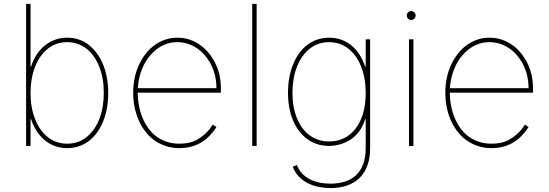

<svg xmlns="http://www.w3.org/2000/svg" viewBox="-20 -747 2813 983"><path d="M113.6 -727.3H136.4V-406.2H139.2Q149.1 -438.2 166.2 -465.2Q183.2 -492.2 206.9 -511.9Q230.5 -531.6 259.9 -542.8Q289.4 -554 323.9 -554Q387.8 -554 435 -516.7Q458.5 -498.2 476.9 -472.7Q495.4 -447.1 508.2 -415.7Q521 -384.2 527.5 -347.8Q534.1 -311.4 534.1 -271.3Q534.1 -190.7 508.5 -126.8Q495.7 -94.8 477.5 -69.2Q459.2 -43.7 435.7 -25.7Q412.3 -7.8 384.2 1.8Q356.2 11.4 323.9 11.4Q289.1 11.4 259.8 0.2Q230.5 -11 207.2 -30.7Q183.9 -50.4 166.7 -77.6Q149.5 -104.8 139.2 -136.4H136.4V0H113.6ZM159.1 -138.8Q170.5 -109.4 186.8 -85.8Q203.1 -62.1 223.9 -45.6Q244.7 -29.1 269.7 -20.2Q294.7 -11.4 323.9 -11.4Q382.1 -11.4 424 -45.8Q445.3 -62.9 461.5 -86.3Q477.6 -109.7 488.8 -138.5Q500 -167.3 505.7 -200.8Q511.4 -234.4 511.4 -271.3Q511.4 -347.7 488.6 -404.1Q477.3 -433.6 460.9 -457Q444.6 -480.5 423.7 -497Q402.7 -513.5 377.7 -522.4Q352.6 -531.2 323.9 -531.2Q267 -531.2 224.4 -497.2Q203.1 -480.1 186.8 -456.7Q170.5 -433.2 159.3 -404.3Q148.1 -375.4 142.2 -341.8Q136.4 -308.2 136.4 -271.3Q136.4 -196 159.1 -138.8Z M661.9 -271.3Q661.9 -351.6 691.8 -415.5Q705.6 -445.3 725.1 -470.7Q744.7 -496.1 769.5 -514.6Q794.4 -533 824 -543.5Q853.7 -554 887.8 -554Q920.5 -554 949.4 -544.6Q978.3 -535.2 1002.8 -518.1Q1027.3 -501.1 1047.2 -477.3Q1067.1 -453.5 1081.7 -424.7Q1110.8 -366.8 1110.8 -295.5V-272.7H684.7Q685 -240.4 690.9 -208.5Q696.7 -176.5 708.3 -147.5Q719.8 -118.6 737.2 -93.6Q754.6 -68.5 778.4 -50.2Q802.2 -32 832.2 -21.7Q862.2 -11.4 899.1 -11.4Q949.9 -11.4 984 -29.1Q1001.1 -38 1014.7 -48.7Q1028.4 -59.3 1038.9 -70Q1049.4 -80.6 1057 -90.9Q1064.6 -101.2 1069.6 -109.4L1088.1 -96.6Q1076 -76 1051.8 -50.8Q1039.8 -38 1024.3 -26.8Q1008.9 -15.6 990.1 -7.1Q971.2 1.4 948.5 6.4Q925.8 11.4 899.1 11.4Q860.4 11.4 827.8 0.4Q795.1 -10.7 768.6 -30Q742.2 -49.4 722.3 -76Q702.4 -102.6 688.9 -134.1Q675.4 -165.5 668.7 -200.5Q661.9 -235.4 661.9 -271.3ZM685.4 -295.5H1088.1Q1088.1 -361.2 1061.1 -414.8Q1048.3 -440 1030.5 -461.5Q1012.8 -483 990.8 -498.4Q968.8 -513.8 942.8 -522.5Q916.9 -531.2 887.8 -531.2Q834.5 -531.2 790.1 -500.7Q768.1 -485.4 749.8 -464.3Q731.5 -443.2 718 -417.1Q704.5 -391 696.2 -360.3Q687.9 -329.5 685.4 -295.5Z M1294 -727.3V0H1271.3V-727.3Z M1480.1 -416.2Q1492.9 -448.2 1511.2 -473.7Q1529.5 -499.3 1552.9 -517Q1576.3 -534.8 1604.4 -544.4Q1632.5 -554 1664.8 -554Q1699.9 -554 1729.2 -543Q1758.5 -532 1781.8 -512.3Q1805 -492.5 1821.9 -465.4Q1838.8 -438.2 1849.4 -406.2H1852.3V-545.5H1875V11.4Q1875 60 1861.7 98.2Q1848.4 136.4 1822.4 162.5Q1796.5 188.6 1758.7 202.2Q1720.9 215.9 1671.9 215.9Q1642 215.9 1612.4 210Q1582.7 204.2 1556.8 191.2Q1530.9 178.3 1510.5 157.5Q1490.1 136.7 1478.7 106.5L1500 98Q1509.2 122.2 1525.7 140.1Q1542.3 158 1564.5 169.7Q1586.6 181.5 1613.8 187.3Q1641 193.2 1671.9 193.2Q1714.5 193.2 1748 182Q1781.6 170.8 1804.7 148.3Q1827.8 125.7 1840 91.4Q1852.3 57.2 1852.3 11.4V-136.4H1849.4Q1828.1 -68.2 1777 -34.1Q1725.5 0 1664.8 0Q1600.9 0 1553.6 -34.4Q1530.2 -51.5 1511.7 -75.6Q1493.3 -99.8 1480.5 -130Q1467.7 -160.2 1461.1 -195.7Q1454.5 -231.2 1454.5 -271.3Q1454.5 -352.3 1480.1 -416.2ZM1664.8 -22.7Q1750 -22.7 1801.1 -89.8Q1852.3 -156.6 1852.3 -271.3Q1852.3 -345.9 1829.5 -404.1Q1818.2 -433.6 1801.8 -457Q1785.5 -480.5 1764.7 -497Q1744 -513.5 1718.8 -522.4Q1693.5 -531.2 1664.8 -531.2Q1607.2 -531.2 1565 -497.2Q1543.7 -480.1 1527.3 -456.3Q1511 -432.5 1499.8 -403.8Q1488.6 -375 1483 -341.6Q1477.3 -308.2 1477.3 -271.3Q1477.3 -215.9 1490.4 -170.3Q1503.6 -124.6 1527.9 -91.8Q1552.2 -58.9 1587 -40.8Q1621.8 -22.7 1664.8 -22.7Z M2073.9 0V-545.5H2096.6V0ZM2062.5 -667.6Q2062.5 -676.8 2069.2 -683.6Q2076 -690.3 2085.2 -690.3Q2094.5 -690.3 2101.2 -683.6Q2108 -676.8 2108 -667.6Q2108 -658.4 2101.2 -651.6Q2094.5 -644.9 2085.2 -644.9Q2076 -644.9 2069.2 -651.6Q2062.5 -658.4 2062.5 -667.6Z M2259.9 -271.3Q2259.9 -351.6 2289.8 -415.5Q2303.6 -445.3 2323.2 -470.7Q2342.7 -496.1 2367.5 -514.6Q2392.4 -533 2422.1 -543.5Q2451.7 -554 2485.8 -554Q2518.5 -554 2547.4 -544.6Q2576.3 -535.2 2600.9 -518.1Q2625.4 -501.1 2645.2 -477.3Q2665.1 -453.5 2679.7 -424.7Q2708.8 -366.8 2708.8 -295.5V-272.7H2282.7Q2283 -240.4 2288.9 -208.5Q2294.7 -176.5 2306.3 -147.5Q2317.8 -118.6 2335.2 -93.6Q2352.6 -68.5 2376.4 -50.2Q2400.2 -32 2430.2 -21.7Q2460.2 -11.4 2497.2 -11.4Q2547.9 -11.4 2582 -29.1Q2599.1 -38 2612.7 -48.7Q2626.4 -59.3 2636.9 -70Q2647.4 -80.6 2655 -90.9Q2662.6 -101.2 2667.6 -109.4L2686.1 -96.6Q2674 -76 2649.9 -50.8Q2637.8 -38 2622.3 -26.8Q2606.9 -15.6 2588.1 -7.1Q2569.2 1.4 2546.5 6.4Q2523.8 11.4 2497.2 11.4Q2458.5 11.4 2425.8 0.4Q2393.1 -10.7 2366.7 -30Q2340.2 -49.4 2320.3 -76Q2300.4 -102.6 2286.9 -134.1Q2273.4 -165.5 2266.7 -200.5Q2259.9 -235.4 2259.9 -271.3ZM2283.4 -295.5H2686.1Q2686.1 -361.2 2659.1 -414.8Q2646.3 -440 2628.6 -461.5Q2610.8 -483 2588.8 -498.4Q2566.8 -513.8 2540.8 -522.5Q2514.9 -531.2 2485.8 -531.2Q2432.5 -531.2 2388.1 -500.7Q2366.1 -485.4 2347.8 -464.3Q2329.5 -443.2 2316.1 -417.1Q2302.6 -391 2294.2 -360.3Q2285.9 -329.5 2283.4 -295.5Z"/></svg>

Font: Inter P Thin
Style: Regular
Weight: 100
Designer: Rasmus Andersson
Foundry: rsms
Version: Version 3.018;git-588b23468